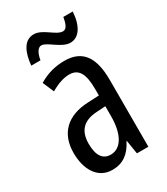

<svg xmlns="http://www.w3.org/2000/svg" viewBox="-184 -810 784 902"><g transform="rotate(-30 208.0 -359.0)"><path d="M67 -605H117C123 -642 137 -664 155 -664C186 -664 233 -606 281 -606C326 -606 358 -649 363 -728H312C306 -693 297 -670 277 -670C240 -670 199 -727 150 -727C94 -727 73 -668 67 -605ZM213 -547C162 -547 115 -534 73 -508L99 -447C137 -469 170 -480 200 -480C251 -480 272 -442 272 -360V-325L211 -322C98 -317 34 -256 34 -150C34 -65 71 10 154 10C210 10 249 -18 277 -74H279L291 0H353V-362C353 -480 314 -547 213 -547ZM225 -263 273 -266V-212C273 -114 238 -56 182 -56C141 -56 117 -86 117 -152C117 -222 152 -259 225 -263Z"/></g></svg>

Font: Noto Sans Arabic UI XCn
Style: Regular
Weight: 400
Width: 2
Designer: Monotype Design Team, Nadine Chahine and Nizar Qandah
Foundry: Monotype Imaging Inc.
Version: Version 2.010